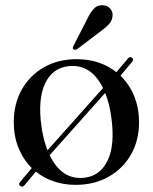

<svg xmlns="http://www.w3.org/2000/svg" viewBox="-20 -687 578 725"><path d="M57 15.5Q48 10 55 1.5L100 -52.5Q68 -84 50 -128.2Q32 -172.5 32 -226Q32 -295 62.2 -348.8Q92.5 -402.5 146 -433Q199.5 -463.5 270 -463.5Q314 -463.5 352 -450.8Q390 -438 419.5 -414.5L463.5 -466.5Q470 -474.5 478.5 -469Q486.5 -463 480 -455L435 -401Q468 -369.5 486.5 -324.5Q505 -279.5 505 -225Q505 -156.5 474.5 -103.2Q444 -50 390 -19.5Q336 11 266 11Q221.5 11 183.2 -2Q145 -15 115.5 -39L72 13Q65.5 21 57 15.5ZM136.5 -210Q143.5 -159 159.5 -119.5L369 -354.5Q323.5 -447 237.5 -437Q176.5 -429.5 149.5 -370.2Q122.5 -311 136.5 -210ZM299.5 -16Q359 -23 386.8 -81.8Q414.5 -140.5 400.5 -242.5Q393.5 -296 377 -336L167.5 -101Q214 -5.5 299.5 -16ZM309 -614.5Q321 -640.5 335 -654.8Q349 -669 369 -667Q387.5 -666 397 -653.5Q406.5 -641 405 -627.5Q404 -610 392 -596.5Q380 -583 361.5 -570L271.5 -501.5Q262.5 -496.5 257 -501.5Q252.5 -505.5 258 -515Z"/></svg>

Font: Fraunces 72pt
Style: Regular
Weight: 400
Version: Version 1.000;[0bf87f6ff]